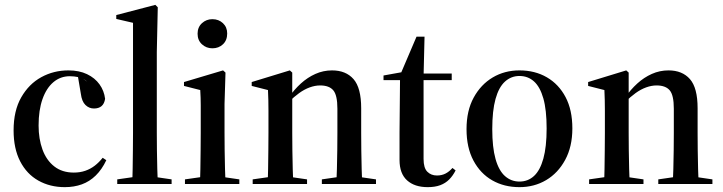

<svg xmlns="http://www.w3.org/2000/svg" viewBox="-20 -758 2980 791"><path d="M247 13Q186 13 138 -14Q90 -41 63 -93.5Q36 -146 36 -221Q36 -302 67.5 -357Q99 -412 150 -440Q201 -468 262 -468Q306 -468 338.5 -452.5Q371 -437 390 -410.5Q409 -384 413 -351Q410 -331 398.5 -321Q387 -311 367 -311Q347 -311 332 -325.5Q317 -340 313 -372L300 -449L340 -421Q323 -436 304 -440Q285 -444 268 -444Q229 -444 200 -419.5Q171 -395 155 -349.5Q139 -304 139 -241Q139 -186 155 -142Q171 -98 203.5 -72.5Q236 -47 284 -47Q310 -47 331.5 -54.5Q353 -62 370.5 -75.5Q388 -89 403 -108L418 -98Q400 -60 374.5 -35Q349 -10 317 1.5Q285 13 247 13Z M463 0V-19L554 -32H598L687 -19V0ZM524 0Q526 -24 526.5 -61.5Q527 -99 527.5 -138.5Q528 -178 528 -211V-664L459 -680V-696L620 -738L630 -728L626 -544V-211Q626 -178 626.5 -138.5Q627 -99 628 -61.5Q629 -24 631 0Z M742 0V-19L833 -32H877L966 -19V0ZM803 0Q805 -24 805.5 -61.5Q806 -99 806.5 -138.5Q807 -178 807 -211V-249Q807 -294 807 -324.5Q807 -355 805 -387L738 -404V-420L899 -468L909 -459L905 -330V-211Q905 -178 905.5 -138.5Q906 -99 907 -61.5Q908 -24 910 0ZM855 -559Q830 -559 812 -575.5Q794 -592 794 -619Q794 -646 812 -662.5Q830 -679 855 -679Q881 -679 898.5 -662.5Q916 -646 916 -620Q916 -592 898.5 -575.5Q881 -559 855 -559Z M1021 0V-19L1112 -32H1156L1245 -19V0ZM1082 0Q1084 -24 1084.5 -61.5Q1085 -99 1085.5 -138.5Q1086 -178 1086 -211V-249Q1086 -279 1086 -302Q1086 -325 1085.5 -345.5Q1085 -366 1084 -387L1017 -404V-420L1174 -468L1184 -459V-362V-360V-211Q1184 -178 1184.5 -138.5Q1185 -99 1186 -61.5Q1187 -24 1189 0ZM1306 0V-19L1396 -32H1440L1529 -19V0ZM1365 0Q1367 -24 1368 -61.5Q1369 -99 1369.5 -138.5Q1370 -178 1370 -211V-310Q1370 -366 1353 -386Q1336 -406 1299 -406Q1278 -406 1256 -398Q1234 -390 1212.5 -374.5Q1191 -359 1169 -337L1164 -357H1170Q1192 -389 1219.5 -414Q1247 -439 1279.5 -453.5Q1312 -468 1348 -468Q1405 -468 1436.5 -432Q1468 -396 1468 -312V-211Q1468 -178 1468.5 -138.5Q1469 -99 1470 -61.5Q1471 -24 1473 0Z M1680 -428V-455H1841V-428ZM1742 13Q1688 13 1657 -15Q1626 -43 1626 -99Q1626 -129 1626 -153Q1626 -177 1626 -213L1628 -428H1560V-447L1660 -465L1626 -443L1696 -607H1729L1725 -443V-436V-103Q1725 -66 1740.5 -50.5Q1756 -35 1780 -35Q1800 -35 1815.5 -43Q1831 -51 1844 -66L1857 -56Q1846 -34 1830.5 -18.5Q1815 -3 1793.5 5Q1772 13 1742 13Z M2120 13Q2057 13 2008 -15Q1959 -43 1930.5 -96.5Q1902 -150 1902 -226Q1902 -302 1931.5 -356Q1961 -410 2010 -439Q2059 -468 2120 -468Q2184 -468 2233 -439.5Q2282 -411 2310 -358Q2338 -305 2338 -229Q2338 -154 2308.5 -99.5Q2279 -45 2230 -16Q2181 13 2120 13ZM2120 -10Q2155 -10 2180 -33Q2205 -56 2218.5 -104.5Q2232 -153 2232 -229Q2232 -305 2218.5 -352.5Q2205 -400 2180 -422.5Q2155 -445 2120 -445Q2086 -445 2060.5 -422Q2035 -399 2021.5 -350.5Q2008 -302 2008 -226Q2008 -151 2021.5 -103Q2035 -55 2060.5 -32.5Q2086 -10 2120 -10Z M2407 0V-19L2498 -32H2542L2631 -19V0ZM2468 0Q2470 -24 2470.5 -61.5Q2471 -99 2471.5 -138.5Q2472 -178 2472 -211V-249Q2472 -279 2472 -302Q2472 -325 2471.5 -345.5Q2471 -366 2470 -387L2403 -404V-420L2560 -468L2570 -459V-362V-360V-211Q2570 -178 2570.5 -138.5Q2571 -99 2572 -61.5Q2573 -24 2575 0ZM2692 0V-19L2782 -32H2826L2915 -19V0ZM2751 0Q2753 -24 2754 -61.5Q2755 -99 2755.5 -138.5Q2756 -178 2756 -211V-310Q2756 -366 2739 -386Q2722 -406 2685 -406Q2664 -406 2642 -398Q2620 -390 2598.5 -374.5Q2577 -359 2555 -337L2550 -357H2556Q2578 -389 2605.5 -414Q2633 -439 2665.5 -453.5Q2698 -468 2734 -468Q2791 -468 2822.5 -432Q2854 -396 2854 -312V-211Q2854 -178 2854.5 -138.5Q2855 -99 2856 -61.5Q2857 -24 2859 0Z"/></svg>

Font: Source Serif 4 60pt SemiBold
Style: Regular
Weight: 600
Version: Version 4.004;hotconv 1.0.116;makeotfexe 2.5.65601